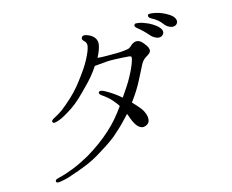

<svg xmlns="http://www.w3.org/2000/svg" viewBox="-81 -848 1162 962"><g transform="rotate(-10 500.0 -367.5)"><path d="M849 -661Q860 -664 864.5 -674.5Q869 -685 862 -697Q855 -710 836 -720Q817 -730 801 -735Q785 -740 771 -742Q757 -744 745 -744Q742 -744 736.5 -743.5Q731 -743 729 -740Q726 -736 728.5 -730Q731 -724 738 -721Q760 -712 774 -702Q788 -692 799 -679Q809 -668 824 -662.5Q839 -657 849 -661ZM770 -619Q781 -622 786.5 -632.5Q792 -643 785 -655Q777 -668 759 -679Q741 -690 725 -696Q710 -701 696.5 -704.5Q683 -708 670 -708Q667 -708 661.5 -708Q656 -708 654 -704Q648 -694 662 -685Q681 -672 695 -660.5Q709 -649 720 -638Q731 -627 745.5 -621.5Q760 -616 770 -619ZM307 -95Q288 -82 264 -67.5Q240 -53 221 -44Q203 -35 185.5 -27.5Q168 -20 147 -13Q134 -9 131 -5Q128 -1 130 5Q134 12 153 7Q165 4 180.5 -1Q196 -6 210 -13Q248 -29 288.5 -49.5Q329 -70 367 -99Q405 -127 428.5 -146.5Q452 -166 472 -189Q490 -208 507 -228.5Q524 -249 539 -269Q542 -263 545 -257.5Q548 -252 550 -246Q556 -232 567 -216Q578 -200 592.5 -193Q607 -186 623 -195Q639 -204 640 -220Q641 -236 633.5 -252.5Q626 -269 615 -281Q606 -291 595 -301Q584 -311 573 -321Q591 -350 603 -373.5Q615 -397 625 -421Q636 -447 643.5 -466.5Q651 -486 657 -500Q663 -514 670 -522Q677 -530 691 -540Q705 -550 706.5 -559Q708 -568 703 -578Q697 -588 684 -601.5Q671 -615 660 -618Q648 -621 639.5 -617.5Q631 -614 625 -609Q621 -604 616 -599.5Q611 -595 606 -591Q601 -588 582 -584Q563 -580 544 -578Q522 -576 493.5 -573.5Q465 -571 442 -571Q451 -592 456 -612Q461 -632 460 -645Q457 -663 446 -673.5Q435 -684 421 -689Q392 -700 384 -688Q376 -677 390 -666Q408 -654 402 -628Q400 -615 391.5 -592Q383 -569 374 -551Q365 -532 347 -502Q329 -472 312 -447Q295 -422 269.5 -394Q244 -366 219 -343Q206 -332 196.5 -325.5Q187 -319 176 -312Q169 -308 165 -302.5Q161 -297 165 -292Q168 -287 176 -289Q184 -291 196 -296Q208 -301 226.5 -313.5Q245 -326 269 -345Q292 -364 312.5 -387Q333 -410 354 -436Q394 -482 422 -534Q427 -535 431.5 -535.5Q436 -536 440 -537Q466 -542 485 -545Q504 -548 529 -549Q553 -550 567.5 -550.5Q582 -551 596 -551Q603 -551 607.5 -549.5Q612 -548 611 -537Q610 -528 603.5 -505.5Q597 -483 583 -451Q573 -427 560 -403.5Q547 -380 532 -353Q513 -367 493 -378.5Q473 -390 448 -401Q441 -404 432 -405.5Q423 -407 419 -401Q417 -399 418.5 -394.5Q420 -390 427 -385Q450 -372 465.5 -360Q481 -348 497 -330Q504 -323 510 -314Q491 -282 472 -255Q453 -228 427 -200Q401 -172 372.5 -147Q344 -122 307 -95Z"/></g></svg>

Font: Hannari
Style: Regular
Weight: 400
Version: Version 1.12